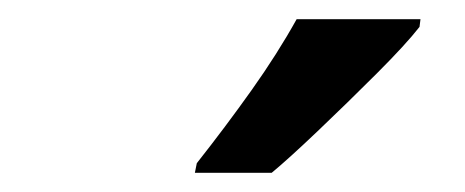

<svg xmlns="http://www.w3.org/2000/svg" viewBox="-20 -786 484 200"><path d="M263 -606Q280 -620 311 -649.5Q342 -679 372.5 -709.5Q403 -740 417 -758L418 -766H289Q269 -730 242 -692Q215 -654 185 -616L183 -606Z"/></svg>

Font: Noto Sans Display Condensed
Style: Bold Italic
Weight: 700
Width: 3
Designer: Monotype Design team
Foundry: Monotype Imaging Inc.
Version: 1.000